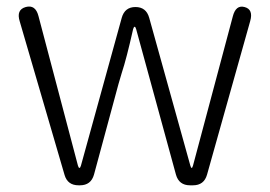

<svg xmlns="http://www.w3.org/2000/svg" viewBox="-20 -554 806 574"><path d="M215 0Q182 0 173 -31L39 -490Q28 -525 57 -533Q86 -541 95 -506L213 -59Q215 -52 217.5 -52Q220 -52 222 -59L344 -501Q353 -533 385 -533Q417 -533 426 -501L549 -59Q551 -52 553 -52Q555 -52 557 -59L676 -505Q685 -540 711 -533Q738 -526 728 -491L599 -32Q590 0 557 0H548Q515 0 506 -32L387 -467Q385 -474 382.5 -474Q380 -474 378 -467Q358 -378 344 -336Q339 -319 334 -302L261 -32Q252 0 219 0Z"/></svg>

Font: Resource Han Rounded CN Light
Style: Regular
Weight: 300
Designer: Cyano Hao (round all glyphs); Ryoko NISHIZUKA 西塚涼子 (kana, bopomofo & ideographs); Paul D. Hunt (Latin, Greek & Cyrillic)
Foundry: Cyano Hao
Version: 0.990